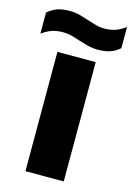

<svg xmlns="http://www.w3.org/2000/svg" viewBox="-162 -863 638 925"><g transform="rotate(15 156.5 -400.5)"><path d="M61 0V-595H252V0ZM246 -655.5Q218 -655.5 194.2 -662Q170.5 -668.5 147.5 -675.5Q127.5 -682.5 107 -688Q86.5 -693.5 64 -693.5Q31.5 -693.5 7.5 -685Q-16.5 -676.5 -41 -658.5V-763.5Q-19.5 -783 6 -792Q31.5 -801 67 -801Q95.5 -801 119.2 -794.5Q143 -788 165.5 -780.5Q186 -774 206.5 -768Q227 -762 249 -762Q281.5 -762 305.5 -770.8Q329.5 -779.5 354 -797.5V-692Q333 -673 307.2 -664.2Q281.5 -655.5 246 -655.5Z"/></g></svg>

Font: Encode Sans SC ExtraBold
Style: Regular
Weight: 800
Version: Version 3.002